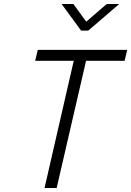

<svg xmlns="http://www.w3.org/2000/svg" viewBox="-20 -946 660 966"><path d="M580 -926 424 -792H388L290 -926H349L414 -837L517 -926ZM157 -640 170 -695H620L607 -640H413L265 0H204L351 -640Z"/></svg>

Font: Titillium Web Light
Style: Italic
Weight: 300
Italic angle: -13°
Version: Version 1.002;PS 57.000;hotconv 1.0.70;makeotf.lib2.5.55311